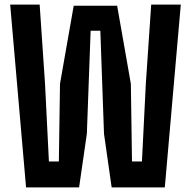

<svg xmlns="http://www.w3.org/2000/svg" viewBox="-20 -820 835 840"><path d="M94 0 24.5 -800H153.5L177 -453.5L194 -113.5H237.5L242.5 -453.5L302.5 -795H492.5L552.5 -453.5L557.5 -113.5H601L618 -453.5L641.5 -800H771L701 0H468.5L435 -235L419 -685.5H376.5L360 -235L326 0Z"/></svg>

Font: Big Shoulders
Style: Bold
Weight: 700
Designer: Patric King
Foundry: XO Type Co
Version: Version 2.002